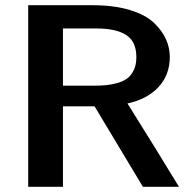

<svg xmlns="http://www.w3.org/2000/svg" viewBox="-20 -715 733 735"><path d="M88 0V-695H335Q417 -695 477.5 -676.5Q538 -658 569.5 -627.5Q601 -597 615.5 -564.5Q630 -532 630 -497Q630 -428 586.5 -381.5Q543 -335 468 -319Q590 -124 665 0H527L342 -308H221V0ZM221 -387H339Q366 -387 386.5 -389Q407 -391 430 -397.5Q453 -404 468 -415.5Q483 -427 492.5 -447.5Q502 -468 502 -496Q502 -556 463 -581Q424 -606 349 -606H221Z"/></svg>

Font: Coval
Style: Bold
Weight: 700
Foundry: Context Ltd
Version: Version 001.000